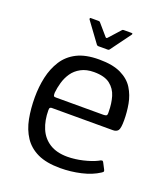

<svg xmlns="http://www.w3.org/2000/svg" viewBox="-120 -714 701 805"><g transform="rotate(20 230.0 -311.5)"><path d="M40 -237Q40 -284 49.5 -327Q59 -370 81 -404.5Q103 -439 141.5 -458.5Q180 -478 240 -478Q301 -478 338 -460Q375 -442 393.5 -412Q412 -382 418.5 -346Q425 -310 425 -274Q425 -237 417.5 -228Q410 -219 395 -219H122Q119 -219 115.5 -217Q112 -215 112 -206Q112 -160 127 -124.5Q142 -89 173.5 -69Q205 -49 253 -49Q286 -49 322 -57.5Q358 -66 382 -78Q390 -83 395 -84Q400 -85 404 -76L417 -51Q420 -45 418.5 -42.5Q417 -40 411 -36Q379 -15 333.5 -4.5Q288 6 241 6Q179 6 140 -12.5Q101 -31 79 -64.5Q57 -98 48.5 -142Q40 -186 40 -237ZM352 -286Q352 -322 343 -352.5Q334 -383 309.5 -402Q285 -421 238 -421Q204 -421 180 -408Q156 -395 142 -374.5Q128 -354 121 -329.5Q114 -305 112 -283Q112 -273 113.5 -269.5Q115 -266 123 -266H335Q345 -266 349 -269Q353 -272 352 -286ZM217 -529Q213 -529 210 -532L144 -622Q143 -625 143.5 -627Q144 -629 147 -629H182Q187 -629 189 -626L233 -575Q237 -571 241 -575L287 -626Q289 -629 294 -629H329Q333 -629 333.5 -627Q334 -625 332 -622L266 -532Q264 -529 259 -529Z"/></g></svg>

Font: Glory Thin
Style: Regular
Weight: 400
Version: Version 1.011